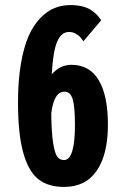

<svg xmlns="http://www.w3.org/2000/svg" viewBox="-20 -726 490 757"><path d="M261 -470.5Q333 -470.5 369.2 -410Q405.5 -349.5 405.5 -233.5Q405.5 -118 361.8 -53.5Q318 11 232.5 11Q169.5 11 130.8 -19.8Q92 -50.5 71.5 -124.5Q51 -198.5 51 -323Q51 -407 62.2 -473.2Q73.5 -539.5 92.2 -582.5Q111 -625.5 138 -653.8Q165 -682 194.5 -694Q224 -706 258 -706Q286 -706 307.8 -700Q329.5 -694 343.8 -683.2Q358 -672.5 365 -664.5Q372 -656.5 379 -646L309 -563.5Q301.5 -574 296 -580.2Q290.5 -586.5 278.5 -593.2Q266.5 -600 252.5 -600Q221.5 -600 205.2 -561.5Q189 -523 184 -433Q217 -470.5 261 -470.5ZM234 -364.5Q192.5 -364.5 182 -278.5Q183 -203 189.5 -162.2Q196 -121.5 205.8 -108.2Q215.5 -95 232.5 -95Q275.5 -95 275.5 -233.5Q275.5 -306 266.5 -335.2Q257.5 -364.5 234 -364.5Z"/></svg>

Font: League Mono Condensed
Style: Bold
Weight: 700
Width: 1
Designer: Tyler Finck
Foundry: The League of Moveable Type / Tyler Finck
Version: Version 2.210